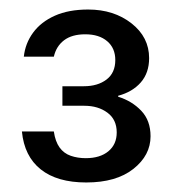

<svg xmlns="http://www.w3.org/2000/svg" viewBox="-20 -730 370 403"><path d="M161 -347Q100 -347 65.5 -374.5Q31 -402 26 -454H93Q96 -433 105 -420.5Q114 -408 128.5 -403Q143 -398 160 -398Q190 -398 207.5 -412.5Q225 -427 225 -452Q225 -479 205.5 -493.5Q186 -508 157 -508H111V-549H156Q185 -549 203.5 -563Q222 -577 222 -604Q222 -629 205 -643.5Q188 -658 159 -658Q131 -658 114.5 -645.5Q98 -633 93 -611H30Q33 -639 49.5 -661.5Q66 -684 95 -697Q124 -710 165 -710Q219 -710 256 -681Q293 -652 293 -608Q293 -577 275.5 -557Q258 -537 228 -529V-527Q257 -518 276.5 -497.5Q296 -477 296 -444Q296 -404 260 -375.5Q224 -347 161 -347Z"/></svg>

Font: DM Sans 24pt
Style: Regular
Weight: 400
Designer: Colophon Foundry, Jonny Pinhorn
Foundry: Colophon Foundry
Version: Version 4.004;gftools[0.9.30]